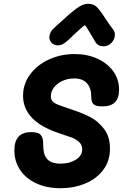

<svg xmlns="http://www.w3.org/2000/svg" viewBox="-20 -995 666 1016"><path d="M56 -199Q56 -296 145 -296Q184 -296 196 -280.5Q208 -265 208 -244Q208 -208 213.5 -184Q219 -160 239.5 -144.5Q260 -129 300 -129Q348 -129 381.5 -150Q415 -171 415 -205Q415 -229 398 -244Q381 -259 361.5 -266.5Q342 -274 296 -289Q102 -352 102 -488Q102 -551 139.5 -601.5Q177 -652 239.5 -680.5Q302 -709 375 -709Q442 -709 495.5 -684.5Q549 -660 579.5 -617.5Q610 -575 610 -521Q610 -475 588 -453.5Q566 -432 521 -432Q486 -432 474.5 -444Q463 -456 463 -483Q463 -529 440 -554.5Q417 -580 372 -580Q339 -580 310.5 -567Q282 -554 265.5 -532Q249 -510 249 -485Q249 -468 259.5 -457.5Q270 -447 291.5 -439Q313 -431 375 -410Q423 -394 462 -373Q501 -352 531.5 -311.5Q562 -271 562 -209Q562 -143 526 -95.5Q490 -48 430 -23.5Q370 1 300 1Q228 1 172.5 -24.5Q117 -50 86.5 -95.5Q56 -141 56 -199ZM486 -771Q474 -790 452 -828Q449 -832 440.5 -846.5Q432 -861 429 -861Q424 -861 388 -827L340 -782Q323 -767 311.5 -761Q300 -755 287 -755Q267 -755 254 -767.5Q241 -780 241 -799Q241 -809 247 -822Q253 -835 264 -845L296 -874Q346 -921 382 -948Q418 -975 444 -975Q474 -975 491 -959Q508 -943 533 -904Q538 -897 551.5 -876.5Q565 -856 579 -839Q588 -826 588 -812Q588 -787 570 -768.5Q552 -750 528 -750Q499 -750 486 -771Z"/></svg>

Font: Mali
Style: Bold Italic
Weight: 700
Italic angle: -10°
Version: Version 1.000; ttfautohint (v1.6)